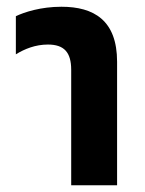

<svg xmlns="http://www.w3.org/2000/svg" viewBox="-20 -549 430 569"><path d="M191 0H327V-366C327 -489 258 -529 162 -529C101 -529 52 -513 27 -501V-388C53 -404 85 -417 122 -417C170 -417 191 -394 191 -342Z"/></svg>

Font: Noto Sans Thai UI Cond
Style: Bold
Weight: 700
Width: 3
Designer: Monotype Design Team
Foundry: Monotype Imaging Inc.
Version: Version 2.000